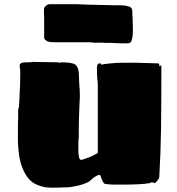

<svg xmlns="http://www.w3.org/2000/svg" viewBox="-20 -873 840 909"><path d="M191 13Q168 8 149 -1Q130 -10 114 -29Q82 -69 71 -134Q63 -187 65 -250V-294Q65 -303 66 -308V-328V-346V-356L69 -363Q69 -364 69.5 -366Q70 -368 70 -373Q73 -409 73 -431L75 -468Q76 -493 76 -526Q76 -539 75 -544Q73 -556 73 -563Q73 -578 104 -578H118Q130 -578 134 -580L256 -578Q256 -578 257.5 -576.5Q259 -575 260 -575L268 -578Q320 -578 335 -568Q345 -561 349.5 -547Q354 -533 354 -509Q354 -493 356 -465Q358 -451 358 -421V-411Q356 -382 354 -316L353 -268V-225Q351 -213 351 -193V-178V-163Q350 -149 355 -124Q360 -116 364 -116Q370 -116 409 -131L433 -143Q443 -147 443 -151V-480Q440 -501 440 -513Q439 -518 439 -528V-543V-553Q439 -565 444 -570Q446 -573 454 -573Q456 -573 458 -571.5Q460 -570 460 -568V-566Q470 -570 503 -573Q530 -576 563 -576H588H604H623L728 -573Q730 -573 731.5 -572Q733 -571 733 -570Q734 -570 734 -569Q734 -568 734 -568V-563Q733 -563 733 -560L738 -561Q739 -563 741 -563Q744 -563 744 -558Q744 -383 742.5 -267.5Q741 -152 734 -34Q734 -29 726 -19Q722 -14 719 -11Q718 -9 716 -8Q714 -7 713 -6Q712 -7 706 -8.5Q700 -10 696 -10L693 -8Q691 -6 689 -6Q649 1 563 1H519Q494 1 475 -3Q468 -8 460 -28Q459 -35 456 -40Q454 -45 451 -45Q443 -45 426 -34Q424 -32 420.5 -29.5Q417 -27 414 -24Q406 -18 403 -14Q376 1 339 8Q314 14 293 14Q270 14 259 15Q219 17 191 13ZM525 -669 503 -670H478L468 -671H448Q444 -671 436 -670.5Q428 -670 423 -671Q413 -673 398 -673H376H366H266H238Q222 -673 212 -675Q202 -677 196 -683Q189 -688 189 -698V-734V-764V-793Q188 -803 188 -828Q188 -838 196 -844Q197 -845 202 -849Q207 -853 213 -853H323H345Q358 -853 398 -851L438 -850Q508 -848 528 -848H551Q571 -848 588 -843Q606 -838 606 -823Q606 -808 607 -798.5Q608 -789 608 -783V-773Q608 -758 609 -746V-723Q609 -701 605 -688Q602 -668 585 -668H551Q541 -669 525 -669Z"/></svg>

Font: Sigmar One
Style: Regular
Weight: 400
Designer: Vernon Adams
Foundry: Vernon Adams
Version: Version 2.000